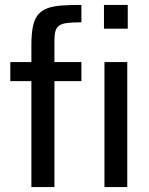

<svg xmlns="http://www.w3.org/2000/svg" viewBox="-20 -763 609 783"><path d="M108 0V-432H22V-510H108V-580Q108 -626 114.5 -656Q121 -686 135 -703Q149 -720 172.5 -729Q196 -738 231 -740.5Q266 -743 312 -743V-672Q278 -672 256 -669.5Q234 -667 222.5 -659.5Q211 -652 206.5 -637Q202 -622 202 -597V-510H312V-432H202V0ZM406 0V-510H499V0ZM404 -646V-743H501V-646Z"/></svg>

Font: Saira SemiCondensed Medium
Style: Regular
Weight: 500
Width: 4
Designer: Hector Gatti with collaboration of the Omnibus-Type team
Foundry: Omnibus-Type
Version: Version 1.101